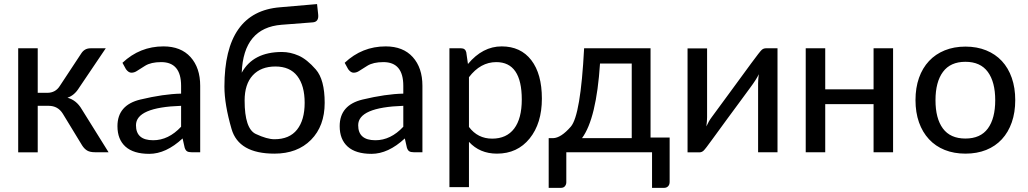

<svg xmlns="http://www.w3.org/2000/svg" viewBox="-20 -743 5015 937"><path d="M421.4 -507.3H496.1L366.2 -314.9Q343.3 -277.3 309.1 -266.1Q353 -254.4 378.9 -210L509.8 0H444.3Q418.9 0 405 -8.5Q391.1 -17.1 380.9 -33.2L286.6 -188Q262.7 -226.6 217.3 -226.6H164.1V0.5H68.8V-507.3H164.1V-290H210.4Q251 -290 272 -323.7L376 -481.4Q392.1 -507.3 421.4 -507.3Z M727.5 -58.6Q802.2 -58.6 863.8 -124.5V-226.6Q643.6 -219.2 643.6 -131.8Q643.6 -58.6 727.5 -58.6ZM777.8 -516.6Q862.8 -516.6 909.9 -464.4Q957 -412.1 957 -324.2V0H915Q900.9 0 893.3 -4.4Q885.7 -8.8 881.3 -22L871.1 -67.4Q790 7.8 708.5 7.8Q631.8 7.8 592.5 -27.3Q553.2 -62.5 553.2 -127.4Q553.2 -230.5 665.3 -257.3Q777.3 -284.2 863.8 -286.1V-324.2Q863.8 -439.9 766.6 -439.9Q716.8 -439.9 688 -421.9Q659.2 -403.8 647 -396Q634.8 -388.2 621.1 -388.2Q607.4 -388.2 594.7 -405.3L577.6 -436.5Q662.6 -516.6 777.8 -516.6Z M1319.3 -63.5Q1392.6 -63.5 1429.7 -110.4Q1466.8 -157.2 1466.8 -241.2Q1466.8 -325.2 1430.9 -371.8Q1395 -418.5 1324.2 -418.5Q1253.4 -418.5 1213.6 -375.5Q1173.8 -332.5 1173.8 -252.4Q1173.8 -114.7 1228.5 -89.1Q1283.2 -63.5 1319.3 -63.5ZM1319.3 6.8Q1145 6.8 1110.1 -113.3Q1075.2 -233.4 1075.2 -320.3Q1075.2 -686 1346.7 -707.5L1527.3 -723.1L1532.7 -673.3Q1537.1 -635.7 1505.4 -633.8L1354 -622.1Q1168 -607.4 1159.7 -388.2Q1215.3 -489.3 1356 -489.3Q1397 -489.3 1437.5 -471.4Q1478 -453.6 1521.2 -404.1Q1564.5 -354.5 1564.5 -241.2Q1564.5 -127.9 1497.8 -60.5Q1431.2 6.8 1319.3 6.8Z M1812 -58.6Q1886.7 -58.6 1948.2 -124.5V-226.6Q1728 -219.2 1728 -131.8Q1728 -58.6 1812 -58.6ZM1862.3 -516.6Q1947.3 -516.6 1994.4 -464.4Q2041.5 -412.1 2041.5 -324.2V0H1999.5Q1985.4 0 1977.8 -4.4Q1970.2 -8.8 1965.8 -22L1955.6 -67.4Q1874.5 7.8 1793 7.8Q1716.3 7.8 1677 -27.3Q1637.7 -62.5 1637.7 -127.4Q1637.7 -230.5 1749.8 -257.3Q1861.8 -284.2 1948.2 -286.1V-324.2Q1948.2 -439.9 1851.1 -439.9Q1801.3 -439.9 1772.5 -421.9Q1743.7 -403.8 1731.4 -396Q1719.2 -388.2 1705.6 -388.2Q1691.9 -388.2 1679.2 -405.3L1662.1 -436.5Q1747.1 -516.6 1862.3 -516.6Z M2526.4 -257.3Q2526.4 -439.9 2401.9 -439.9Q2324.7 -439.9 2268.6 -366.2V-123.5Q2311.5 -66.4 2381.8 -66.4Q2452.1 -66.4 2489.3 -115.5Q2526.4 -164.6 2526.4 -257.3ZM2268.6 170.4H2173.3V-507.3H2230.5Q2250.5 -507.3 2255.4 -488.3L2263.7 -430.7Q2335.4 -516.6 2428.2 -516.6Q2521 -516.6 2572.8 -449.5Q2624.5 -382.3 2624.5 -261.7Q2624.5 -141.1 2564.7 -67.1Q2504.9 6.8 2405.3 6.8Q2321.3 6.8 2268.6 -50.8Z M3063 -68.8V-433.1H2908.2Q2890.6 -164.1 2820.3 -68.8ZM3154.8 -507.3V-71.8H3248V144.5Q3248 158.2 3240.5 166Q3232.9 173.8 3220.7 173.8H3162.1V0H2743.7V146.5Q2743.7 157.2 2737.1 165.5Q2730.5 173.8 2717.3 173.8H2657.7V-68.8H2679.2Q2717.8 -69.8 2765.6 -124.8Q2813.5 -179.7 2830.6 -507.3Z M3335.4 0.5V-506.8H3430.7V-170.9Q3430.7 -153.3 3427.2 -126Q3438.5 -151.4 3453.1 -170.9Q3467.8 -190.4 3536.1 -283.9Q3604.5 -377.4 3646.5 -434.6Q3688.5 -491.7 3697.3 -499.5Q3706.1 -507.3 3717.3 -507.3H3774.4V0H3679.7V-335.9Q3679.7 -354.5 3683.1 -380.9Q3672.4 -356.9 3640.4 -314Q3608.4 -271 3587.4 -241.9Q3566.4 -212.9 3529.3 -163.1Q3492.2 -113.3 3457 -64Q3421.9 -15.1 3413.1 -7.3Q3404.3 0.5 3393.1 0.5Z M4338.4 -507.3V0H4243.2V-234.9H4007.3V0H3912.1V-507.3H4007.3V-307.1H4243.2V-507.3Z M4581.5 -116Q4617.7 -66.9 4691.4 -66.9Q4765.1 -66.9 4801 -116Q4836.9 -165 4836.9 -253.9Q4836.9 -342.8 4800.8 -392.1Q4764.6 -441.4 4691.4 -441.4Q4618.2 -441.4 4581.8 -392.1Q4545.4 -342.8 4545.4 -253.9Q4545.4 -165 4581.5 -116ZM4590.6 -497.3Q4635.7 -515.6 4691.7 -515.6Q4747.6 -515.6 4792.7 -497.3Q4837.9 -479 4869.4 -445.1Q4900.9 -411.1 4917.7 -362.8Q4934.6 -314.5 4934.6 -254.4Q4934.6 -194.3 4917.7 -146Q4900.9 -97.7 4869.4 -63.5Q4837.9 -29.3 4792.7 -11.2Q4747.6 6.8 4691.7 6.8Q4635.7 6.8 4590.6 -11.2Q4545.4 -29.3 4513.7 -63.5Q4481.9 -97.7 4464.8 -146Q4447.8 -194.3 4447.8 -254.4Q4447.8 -314.5 4464.8 -362.8Q4481.9 -411.1 4513.7 -445.1Q4545.4 -479 4590.6 -497.3Z"/></svg>

Font: Lato-Medium
Style: Regular
Weight: 500
Designer: Lukasz Dziedzic
Foundry: tyPoland Lukasz Dziedzic
Version: Version 2.006; 2014-01-15